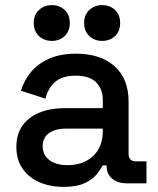

<svg xmlns="http://www.w3.org/2000/svg" viewBox="-20 -717 617 751"><path d="M229 14Q176 14 134.5 -4Q93 -22 68.5 -57Q44 -92 44 -142Q44 -193 68.5 -226.5Q93 -260 135.5 -277Q178 -294 232 -294H382V-326Q382 -369 356 -395Q330 -421 276 -421Q223 -421 195 -396Q167 -371 158 -331L62 -362Q74 -402 100.5 -434.5Q127 -467 171 -487Q215 -507 277 -507Q373 -507 428 -458Q483 -409 483 -319V-116Q483 -86 511 -86H553V0H476Q441 0 419 -18Q397 -36 397 -67V-70H382Q374 -55 358 -35Q342 -15 311 -0.5Q280 14 229 14ZM244 -71Q306 -71 344 -106.5Q382 -142 382 -204V-214H238Q197 -214 172 -196.5Q147 -179 147 -145Q147 -111 173 -91Q199 -71 244 -71ZM379 -557Q350 -557 329.5 -576Q309 -595 309 -627Q309 -659 329.5 -678Q350 -697 379 -697Q410 -697 430 -678Q450 -659 450 -627Q450 -595 430 -576Q410 -557 379 -557ZM183 -557Q153 -557 132.5 -576Q112 -595 112 -627Q112 -659 132.5 -678Q153 -697 183 -697Q213 -697 233 -678Q253 -659 253 -627Q253 -595 233 -576Q213 -557 183 -557Z"/></svg>

Font: Space Grotesk Light Medium
Style: Regular
Weight: 500
Version: Version 2.000